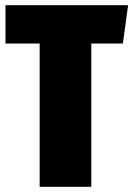

<svg xmlns="http://www.w3.org/2000/svg" viewBox="-20 -716 511 736"><path d="M471 -696 451 -549H330V0H132V-549H1V-696Z"/></svg>

Font: Fira Sans Extra Condensed Black
Style: Regular
Weight: 900
Width: 1
Designer: Carrois Corporate & Edenspiekermann AG
Foundry: Carrois Corporate GbR & Edenspiekermann AG
Version: Version 4.203